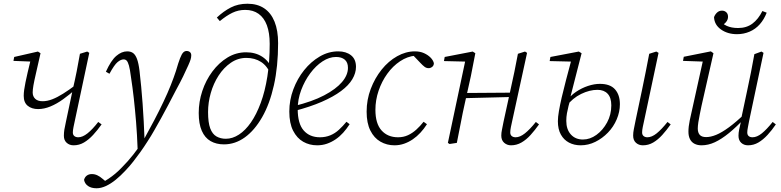

<svg xmlns="http://www.w3.org/2000/svg" viewBox="-20 -765 4179 1028"><path d="M184 -181Q150 -181 128.5 -198.5Q107 -216 107 -252Q107 -267 109.5 -284.5Q112 -302 116.5 -324.5Q121 -347 128 -377Q135 -407 145 -448L155 -435L52 -439L56 -460L183 -489L197 -480Q182 -413 172.5 -372Q163 -331 159 -308Q155 -285 155 -270Q155 -249 168.5 -236Q182 -223 208 -223Q233 -223 260 -233.5Q287 -244 318 -263.5Q349 -283 385 -310L396 -288H386Q353 -259 318.5 -234Q284 -209 250 -195Q216 -181 184 -181ZM374 13Q352 13 337 -0.5Q322 -14 322 -38Q322 -54 324.5 -70.5Q327 -87 333 -113L370 -288Q381 -335 390.5 -382.5Q400 -430 408 -477L447 -489L458 -482L381 -120Q377 -102 373.5 -84.5Q370 -67 370 -56Q370 -43 378 -36.5Q386 -30 399 -30Q422 -30 448.5 -51Q475 -72 506 -112L524 -99Q502 -68 478.5 -42.5Q455 -17 429.5 -2Q404 13 374 13Z M497 243Q469 243 451.5 231Q434 219 430 198Q434 183 445 175Q456 167 472 167Q487 167 501 173.5Q515 180 530 193L554 213L548 217H527L524 214Q543 204 561 192Q579 180 597 165Q615 150 633 131Q664 100 693 63.5Q722 27 748 -14Q779 -70 806 -121.5Q833 -173 855.5 -220.5Q878 -268 894.5 -309.5Q911 -351 922 -385Q935 -430 944 -453Q953 -476 961 -484Q969 -492 979 -492Q990 -492 997 -486Q1004 -480 1004 -469Q1004 -458 1000.5 -446.5Q997 -435 988 -415Q975 -386 960.5 -356Q946 -326 922 -282Q900 -240 880.5 -202.5Q861 -165 842.5 -132Q824 -99 806.5 -68Q789 -37 770 -8Q751 22 732 48.5Q713 75 693.5 100Q674 125 651 149Q626 176 599.5 197.5Q573 219 547 231Q521 243 497 243ZM717 36Q714 -46 708.5 -112.5Q703 -179 696.5 -237.5Q690 -296 681 -354Q676 -394 670.5 -413.5Q665 -433 658.5 -440Q652 -447 642 -447Q627 -447 609.5 -432.5Q592 -418 566 -370L547 -381Q574 -441 602.5 -465.5Q631 -490 661 -490Q680 -490 692.5 -481Q705 -472 713.5 -449.5Q722 -427 727 -386Q732 -344 736 -300.5Q740 -257 743.5 -211Q747 -165 749.5 -115.5Q752 -66 754 -14H765Z M1179 8Q1138 8 1107.5 -9.5Q1077 -27 1060.5 -64.5Q1044 -102 1044 -160Q1044 -220 1063 -277.5Q1082 -335 1117 -382Q1152 -429 1198 -457Q1244 -485 1298 -485Q1348 -485 1384.5 -461Q1421 -437 1437 -394H1445L1429 -367Q1411 -412 1377.5 -433.5Q1344 -455 1299 -455Q1254 -455 1216 -429Q1178 -403 1150.5 -360.5Q1123 -318 1108.5 -267Q1094 -216 1094 -165Q1094 -109 1105.5 -78Q1117 -47 1139 -34.5Q1161 -22 1189 -22Q1225 -22 1259.5 -44.5Q1294 -67 1323.5 -109.5Q1353 -152 1376 -214Q1399 -276 1411.5 -355.5Q1424 -435 1424 -530Q1424 -589 1409 -629.5Q1394 -670 1364.5 -691Q1335 -712 1293 -712Q1256 -712 1224 -696.5Q1192 -681 1157 -652L1141 -671Q1177 -705 1216 -725Q1255 -745 1305 -745Q1358 -745 1394.5 -720.5Q1431 -696 1450 -649Q1469 -602 1469 -534Q1469 -409 1446.5 -308.5Q1424 -208 1383.5 -137.5Q1343 -67 1291 -29.5Q1239 8 1179 8Z M1678 13Q1637 13 1603.5 -6Q1570 -25 1549.5 -65Q1529 -105 1529 -168Q1529 -229 1550.5 -286.5Q1572 -344 1608.5 -389.5Q1645 -435 1692 -462.5Q1739 -490 1791 -490Q1833 -490 1859.5 -469Q1886 -448 1886 -407Q1886 -374 1866.5 -341Q1847 -308 1806 -277.5Q1765 -247 1703 -220Q1641 -193 1557 -171L1554 -197Q1652 -221 1715.5 -254.5Q1779 -288 1811 -325.5Q1843 -363 1843 -402Q1843 -431 1826 -445.5Q1809 -460 1779 -460Q1743 -460 1707 -436.5Q1671 -413 1641 -372.5Q1611 -332 1592.5 -282.5Q1574 -233 1574 -181Q1574 -103 1606 -66.5Q1638 -30 1693 -30Q1723 -30 1748.5 -40.5Q1774 -51 1795 -70.5Q1816 -90 1835 -113L1852 -100Q1836 -75 1817.5 -54.5Q1799 -34 1777 -19Q1755 -4 1730.5 4.5Q1706 13 1678 13Z M2092 13Q2051 13 2017 -6.5Q1983 -26 1963 -66Q1943 -106 1943 -167Q1943 -231 1965 -289Q1987 -347 2023.5 -392.5Q2060 -438 2106.5 -464Q2153 -490 2201 -490Q2229 -490 2250 -480.5Q2271 -471 2285 -457Q2299 -443 2303 -427Q2303 -414 2294 -407Q2285 -400 2275 -400Q2263 -400 2253 -407.5Q2243 -415 2230 -429L2187 -474H2219V-467H2204Q2161 -463 2122 -437Q2083 -411 2053.5 -370Q2024 -329 2007 -279Q1990 -229 1990 -177Q1990 -103 2023 -66.5Q2056 -30 2111 -30Q2140 -30 2164 -41Q2188 -52 2209 -71Q2230 -90 2248 -113L2266 -100Q2250 -75 2231 -54.5Q2212 -34 2190 -19Q2168 -4 2143.5 4.5Q2119 13 2092 13Z M2387 6 2378 0 2473 -448 2482 -435 2357 -438 2361 -460 2511 -489 2525 -480 2501 -357 2469 -213Q2457 -160 2447 -106.5Q2437 -53 2426 0ZM2452 -239 2453 -267 2731 -269 2730 -246ZM2716 13Q2695 13 2679.5 -0.5Q2664 -14 2664 -39Q2664 -54 2667.5 -70Q2671 -86 2676 -113L2713 -283Q2724 -331 2734 -380Q2744 -429 2753 -477L2791 -489L2802 -482L2723 -120Q2719 -102 2715.5 -85Q2712 -68 2712 -56Q2712 -43 2720 -36.5Q2728 -30 2741 -30Q2764 -30 2790.5 -51Q2817 -72 2849 -112L2866 -99Q2844 -68 2821 -42.5Q2798 -17 2772 -2Q2746 13 2716 13Z M3422 13Q3400 13 3385 -0.5Q3370 -14 3370 -39Q3370 -55 3373.5 -72.5Q3377 -90 3383 -120L3418 -286Q3428 -333 3437.5 -381.5Q3447 -430 3456 -477L3494 -489L3506 -482L3429 -120Q3425 -102 3421.5 -85Q3418 -68 3418 -56Q3418 -43 3426 -36.5Q3434 -30 3446 -30Q3470 -30 3496 -51Q3522 -72 3554 -112L3571 -99Q3549 -68 3526 -42.5Q3503 -17 3477.5 -2Q3452 13 3422 13ZM3089 13Q3054 13 3026.5 -1.5Q2999 -16 2983 -44.5Q2967 -73 2967 -116Q2967 -138 2972.5 -170Q2978 -202 2987.5 -243.5Q2997 -285 3010.5 -336Q3024 -387 3040 -447L3049 -435L2923 -438L2927 -460L3079 -489L3094 -480L3033 -242L3035 -237Q3029 -217 3024 -197.5Q3019 -178 3015.5 -158.5Q3012 -139 3012 -118Q3012 -72 3036.5 -45Q3061 -18 3101 -18Q3139 -18 3173.5 -43Q3208 -68 3230.5 -109.5Q3253 -151 3253 -201Q3253 -242 3233.5 -263Q3214 -284 3179 -284Q3137 -284 3091.5 -262Q3046 -240 3011 -195L3003 -224H3014Q3034 -253 3064.5 -273.5Q3095 -294 3128.5 -305Q3162 -316 3192 -316Q3247 -316 3273 -286.5Q3299 -257 3299 -207Q3299 -166 3282 -126Q3265 -86 3235 -55Q3205 -24 3167.5 -5.5Q3130 13 3089 13Z M3736 13Q3715 13 3699 5Q3683 -3 3674.5 -19.5Q3666 -36 3666 -60Q3666 -87 3673 -120.5Q3680 -154 3687 -184L3746 -451L3753 -435L3637 -439L3641 -461L3786 -490L3800 -480L3736 -198Q3732 -177 3727 -154Q3722 -131 3719 -110.5Q3716 -90 3716 -77Q3716 -55 3726.5 -43Q3737 -31 3761 -31Q3785 -31 3814.5 -43Q3844 -55 3883 -83.5Q3922 -112 3973 -161L3978 -135H3970Q3923 -85 3883 -52.5Q3843 -20 3807.5 -3.5Q3772 13 3736 13ZM3985 13Q3963 13 3948.5 -0.5Q3934 -14 3934 -38Q3934 -54 3937.5 -70.5Q3941 -87 3948 -118H3946L3980 -278Q3991 -327 4000.5 -376.5Q4010 -426 4019 -475L4057 -489L4068 -482L3991 -118Q3988 -101 3984.5 -84Q3981 -67 3981 -56Q3981 -43 3988.5 -36.5Q3996 -30 4009 -30Q4033 -30 4059 -51Q4085 -72 4117 -112L4134 -99Q4113 -68 4089.5 -42.5Q4066 -17 4040.5 -2Q4015 13 3985 13ZM3926 -582Q3876 -582 3840.5 -607Q3805 -632 3803 -673Q3808 -687 3819 -697.5Q3830 -708 3846 -708Q3859 -708 3868.5 -699.5Q3878 -691 3878 -675Q3878 -660 3867.5 -647Q3857 -634 3839 -626L3831 -660Q3846 -638 3871 -626.5Q3896 -615 3932 -615Q3977 -615 4008.5 -638.5Q4040 -662 4062 -706L4085 -697Q4071 -661 4048 -635Q4025 -609 3993.5 -595.5Q3962 -582 3926 -582Z"/></svg>

Font: Source Serif 4 18pt Light
Style: Italic
Weight: 300
Italic angle: -12°
Designer: Frank Grießhammer
Foundry: Adobe Systems Incorporated
Version: Version 4.004;hotconv 1.0.116;makeotfexe 2.5.65601